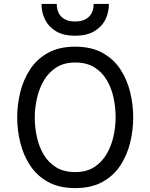

<svg xmlns="http://www.w3.org/2000/svg" viewBox="-20 -951 770 983"><path d="M365 12Q282.5 12 225.5 -19.8Q168.5 -51.5 134 -104.2Q99.5 -157 83.8 -221Q68 -285 68 -350Q68 -415 83.8 -479Q99.5 -543 134 -595.8Q168.5 -648.5 225.5 -680.2Q282.5 -712 365 -712Q448 -712 505 -680.2Q562 -648.5 596.5 -595.8Q631 -543 646.5 -479Q662 -415 662 -350Q662 -285 646.5 -221Q631 -157 596.5 -104.2Q562 -51.5 505 -19.8Q448 12 365 12ZM365 -70Q423 -70 462.5 -95.5Q502 -121 526.2 -162.8Q550.5 -204.5 561.2 -253.8Q572 -303 572 -350Q572 -401.5 561.2 -451.2Q550.5 -501 526.2 -541.8Q502 -582.5 462.5 -606.8Q423 -631 365 -631Q307.5 -631 268 -605.5Q228.5 -580 204.2 -538.2Q180 -496.5 169 -447Q158 -397.5 158 -350Q158 -298.5 169 -248.8Q180 -199 204.2 -158.5Q228.5 -118 268 -94Q307.5 -70 365 -70ZM364.5 -768Q306 -768 268 -790.2Q230 -812.5 211.2 -849.5Q192.5 -886.5 192.5 -931H270.5Q270.5 -903.5 281 -883.2Q291.5 -863 312.5 -852Q333.5 -841 364.5 -841Q395.5 -841 416.8 -852Q438 -863 448.8 -883.2Q459.5 -903.5 459.5 -931H537.5Q537.5 -886.5 518.8 -849.5Q500 -812.5 461.5 -790.2Q423 -768 364.5 -768Z"/></svg>

Font: Overpass
Style: Regular
Weight: 400
Designer: Delve Withrington, Dave Bailey, Thomas Jockin
Foundry: Delve Fonts LLC
Version: Version 4.000